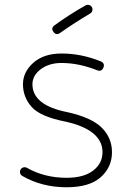

<svg xmlns="http://www.w3.org/2000/svg" viewBox="-20 -773 561 811"><path d="M261 18Q157 18 74 -30Q67 -34 65 -42Q63 -50 67 -57Q71 -64 79 -66Q87 -68 94 -64Q168 -22 261 -22Q334 -22 373.5 -52.5Q413 -83 413 -130Q413 -224 258 -259Q150 -280 113.5 -321.5Q77 -363 77 -417Q77 -469 121 -508Q165 -547 240 -547Q323 -547 405 -514Q424 -506 417 -488Q409 -469 391 -476Q313 -507 240 -507Q187 -507 152 -480.5Q117 -454 117 -417Q117 -328 266 -299Q368 -276 410.5 -233Q453 -190 453 -130Q453 -67 405.5 -24.5Q358 18 261 18ZM234 -634Q218 -622 206 -638Q194 -654 210 -666Q272 -711 341 -750Q348 -754 356 -752Q364 -750 368 -743Q372 -736 370 -728Q368 -720 361 -716Q295 -677 234 -634Z"/></svg>

Font: Hoogli Light
Style: Regular
Weight: 300
Designer: Anand Singh Naorem
Foundry: Brand New Type
Version: Version 1.00 b007